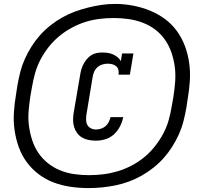

<svg xmlns="http://www.w3.org/2000/svg" viewBox="-20 -833 1040 980"><path d="M470 -115Q451 -115 433 -118.5Q415 -122 400 -130.5Q385 -139 374.5 -153Q364 -167 358.5 -184Q353 -201 353 -219.5Q353 -238 356 -257L389 -450Q391 -464 395 -478Q399 -492 406 -505.5Q413 -519 423 -531Q433 -543 445.5 -551Q458 -559 472.5 -562Q487 -565 502 -565Q516 -565 530 -563Q544 -561 556.5 -555.5Q569 -550 579.5 -541.5Q590 -533 597 -521L603 -560H661L643 -452H585Q587 -464 584.5 -475.5Q582 -487 573.5 -494.5Q565 -502 553.5 -505Q542 -508 530 -508Q517 -508 503 -504Q489 -500 478 -490.5Q467 -481 461 -467.5Q455 -454 453 -441L421 -247Q419 -234 419.5 -220Q420 -206 426 -195Q432 -184 444 -178Q456 -172 470 -172Q482 -172 495 -176Q508 -180 518.5 -189Q529 -198 535 -210Q541 -222 544 -235H609Q604 -211 592.5 -188Q581 -165 562 -147.5Q543 -130 518.5 -122.5Q494 -115 470 -115ZM432 127Q386 127 340.5 120.5Q295 114 253 98Q211 82 176.5 55.5Q142 29 116.5 -5.5Q91 -40 76 -81.5Q61 -123 54.5 -168Q48 -213 51 -259.5Q54 -306 62 -352L69 -398Q75 -432 83.5 -465.5Q92 -499 106.5 -531.5Q121 -564 140.5 -595Q160 -626 184 -653Q208 -680 237 -703Q266 -726 298 -744Q330 -762 363 -774Q396 -786 430 -794.5Q464 -803 498.5 -808Q533 -813 567 -813H568Q613 -813 658 -804.5Q703 -796 745 -779Q787 -762 822 -736Q857 -710 882.5 -675Q908 -640 923.5 -599Q939 -558 945.5 -512.5Q952 -467 949 -420.5Q946 -374 938 -328L931 -282Q925 -248 916.5 -214.5Q908 -181 893.5 -148.5Q879 -116 859.5 -85Q840 -54 816 -27Q792 0 763 23Q734 46 702 64Q670 82 637 94Q604 106 570 113Q536 120 501 123.5Q466 127 432 127Q432 127 432 127Q432 127 432 127ZM433 61Q471 61 507.5 56.5Q544 52 579.5 41.5Q615 31 650 13Q685 -5 715.5 -30Q746 -55 770.5 -86Q795 -117 813 -150.5Q831 -184 841 -220Q851 -256 857 -293L865 -338Q871 -377 874 -416Q877 -455 872 -492.5Q867 -530 855 -565Q843 -600 822.5 -629.5Q802 -659 773.5 -681Q745 -703 710 -716.5Q675 -730 637.5 -735.5Q600 -741 561 -741Q524 -741 487.5 -736.5Q451 -732 416 -721Q381 -710 346.5 -691.5Q312 -673 282 -648Q252 -623 228 -592.5Q204 -562 186.5 -528.5Q169 -495 159 -459Q149 -423 143 -387L135 -342Q129 -303 126 -264.5Q123 -226 128 -189Q133 -152 144.5 -117Q156 -82 176 -52.5Q196 -23 224 -0.5Q252 22 286 36Q320 50 357.5 55.5Q395 61 433 61Z"/></svg>

Font: Iosevka Etoile Medium Oblique
Style: Regular
Weight: 500
Italic angle: -9°
Designer: Belleve Invis
Foundry: Belleve Invis
Version: Version 15.5.2; ttfautohint (v1.8.4)